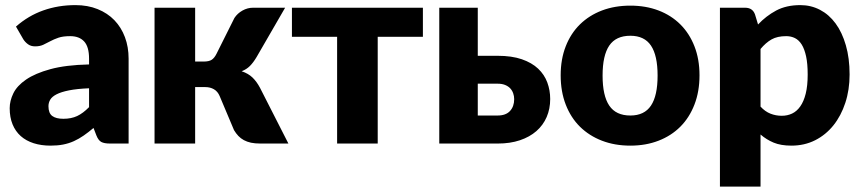

<svg xmlns="http://www.w3.org/2000/svg" viewBox="-20 -548 3290 733"><path d="M320 -211Q273.5 -209 243.5 -203Q213.5 -197 196 -188Q178.5 -179 171.8 -167.5Q165 -156 165 -142.5Q165 -116 179.5 -105.2Q194 -94.5 222 -94.5Q252 -94.5 274.5 -105Q297 -115.5 320 -139ZM41 -446.5Q88 -488 145.2 -508.2Q202.5 -528.5 268 -528.5Q315 -528.5 352.8 -513.2Q390.5 -498 416.8 -470.8Q443 -443.5 457 -406Q471 -368.5 471 -324V0H400Q378 0 366.8 -6Q355.5 -12 348 -31L337 -59.5Q317.5 -43 299.5 -30.5Q281.5 -18 262.2 -9.2Q243 -0.5 221.2 3.8Q199.5 8 173 8Q137.5 8 108.5 -1.2Q79.5 -10.5 59.2 -28.5Q39 -46.5 28 -73.2Q17 -100 17 -135Q17 -163 31 -191.8Q45 -220.5 79.5 -244.2Q114 -268 172.5 -284Q231 -300 320 -302V-324Q320 -369.5 301.2 -389.8Q282.5 -410 248 -410Q220.5 -410 203 -404Q185.5 -398 171.8 -390.5Q158 -383 145 -377Q132 -371 114 -371Q98 -371 87 -379Q76 -387 69 -398Z M875 -479.5Q886.5 -497 905.8 -507.8Q925 -518.5 946 -518.5H1068.5L959.5 -330Q947 -309 934 -296Q921 -283 902.5 -276Q928 -267.5 944 -252Q960 -236.5 972.5 -213L1081 0H974Q953.5 0 938.2 -3.2Q923 -6.5 911 -13Q899 -19.5 890 -29Q881 -38.5 873.5 -51L818.5 -181.5Q811 -199 796.8 -207.2Q782.5 -215.5 764 -215.5H725V0H570V-518.5H725V-313H757Q778 -313 788.2 -319.8Q798.5 -326.5 806.5 -342.5Z M1594.5 -407.5H1422V0H1267V-407.5H1094.5V-518.5H1594.5Z M1880 -107Q1911 -107 1927 -124.2Q1943 -141.5 1943 -169.5Q1943 -181 1939.2 -191.8Q1935.5 -202.5 1927.8 -210.8Q1920 -219 1908 -223.8Q1896 -228.5 1880 -228.5H1804V-107ZM1879.5 -335Q1934 -335 1972.2 -321.8Q2010.5 -308.5 2034.5 -285.8Q2058.5 -263 2069.5 -233Q2080.5 -203 2080.5 -170Q2080.5 -132.5 2067 -101.2Q2053.5 -70 2027.8 -47.5Q2002 -25 1964.8 -12.5Q1927.5 0 1880.5 0H1657V-518.5H1804V-335Z M2386.5 -526.5Q2445.5 -526.5 2494 -508Q2542.5 -489.5 2577.2 -455Q2612 -420.5 2631.2 -371.2Q2650.5 -322 2650.5 -260.5Q2650.5 -198.5 2631.2 -148.8Q2612 -99 2577.2 -64.2Q2542.5 -29.5 2494 -10.8Q2445.5 8 2386.5 8Q2327 8 2278.2 -10.8Q2229.5 -29.5 2194.2 -64.2Q2159 -99 2139.8 -148.8Q2120.5 -198.5 2120.5 -260.5Q2120.5 -322 2139.8 -371.2Q2159 -420.5 2194.2 -455Q2229.5 -489.5 2278.2 -508Q2327 -526.5 2386.5 -526.5ZM2386.5 -107Q2440 -107 2465.2 -144.8Q2490.5 -182.5 2490.5 -259.5Q2490.5 -336.5 2465.2 -374Q2440 -411.5 2386.5 -411.5Q2331.5 -411.5 2306 -374Q2280.5 -336.5 2280.5 -259.5Q2280.5 -182.5 2306 -144.8Q2331.5 -107 2386.5 -107Z M2883.5 -141Q2901 -122 2921.5 -114Q2942 -106 2964.5 -106Q2986 -106 3004 -114.5Q3022 -123 3035.2 -141.8Q3048.5 -160.5 3056 -190.5Q3063.5 -220.5 3063.5 -263.5Q3063.5 -304.5 3057.5 -332.5Q3051.5 -360.5 3040.8 -377.8Q3030 -395 3015 -402.5Q3000 -410 2981.5 -410Q2947.5 -410 2925.5 -397.5Q2903.5 -385 2883.5 -361ZM2874 -454.5Q2904.5 -487 2943.2 -507.8Q2982 -528.5 3035.5 -528.5Q3076 -528.5 3110.5 -510.5Q3145 -492.5 3170 -458.5Q3195 -424.5 3209.2 -375.2Q3223.5 -326 3223.5 -263.5Q3223.5 -205 3207.2 -155.5Q3191 -106 3161.8 -69.5Q3132.5 -33 3091.8 -12.5Q3051 8 3001.5 8Q2961 8 2933.5 -3.5Q2906 -15 2883.5 -34.5V164.5H2728.5V-518.5H2824.5Q2853.5 -518.5 2862.5 -492.5Z"/></svg>

Font: Lato 2
Style: Regular
Weight: 900
Designer: Lukasz Dziedzic with Adam Twardoch and Botio Nikoltchev
Foundry: tyPoland Lukasz Dziedzic
Version: Version 2.015; 2015-08-06; http://www.latofonts.com/